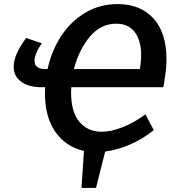

<svg xmlns="http://www.w3.org/2000/svg" viewBox="-20 -733 864 940"><path d="M329 -306Q328 -298 328 -281Q328 -184 369 -136Q410 -88 478 -88Q525 -88 582 -111Q639 -134 692 -173L733 -96Q678 -52 616.5 -25.5Q555 1 495 9L450 187H379L391 6Q303 -14 251.5 -86.5Q200 -159 200 -279Q200 -297 201 -306H183Q120 -306 83.5 -333Q47 -360 47 -407Q47 -465 108 -547L185 -521Q168 -498 158.5 -475Q149 -452 149 -435Q149 -395 203 -395H213Q232 -484 279.5 -556.5Q327 -629 398 -671Q469 -713 556 -713Q667 -713 731 -643Q795 -573 795 -443Q795 -416 792 -388Q789 -360 780 -306ZM342 -395H665Q671 -431 671 -463Q671 -534 640 -575.5Q609 -617 549 -617Q473 -617 419.5 -553Q366 -489 342 -395Z"/></svg>

Font: Bitter Pro SemiBold
Style: Italic
Weight: 600
Italic angle: -9°
Designer: Sol Matas, and Bitter project Authors
Foundry: Sol Matas
Version: Version 1.010